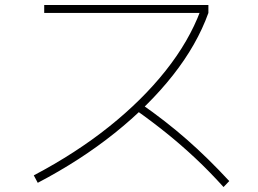

<svg xmlns="http://www.w3.org/2000/svg" viewBox="-20 -737 1040 773"><path d="M116 -31Q285 -120 419 -227Q553 -334 647 -452.5Q741 -571 787 -694L796 -685H158V-717H819V-685Q773 -557 676.5 -434.5Q580 -312 442 -201.5Q304 -91 132 -1ZM880 16Q823 -47 767 -99.5Q711 -152 651.5 -200Q592 -248 524 -296L545 -321Q647 -250 732 -175.5Q817 -101 903 -8Z"/></svg>

Font: M PLUS 1 Thin ExtraLight
Style: Regular
Weight: 250
Version: Version 1.001